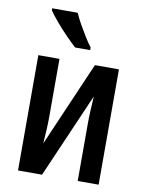

<svg xmlns="http://www.w3.org/2000/svg" viewBox="-86 -827 672 888"><g transform="rotate(10 250.0 -383.0)"><path d="M160.2 -541.5V-277.3Q160.2 -244.1 158.7 -213.4Q157.2 -182.6 154.3 -143.6L326.7 -541.5H439.5V0H341.3V-261.2Q341.3 -294.9 342.8 -328.9Q344.2 -362.8 346.7 -397.9L173.8 0H61V-541.5ZM206.1 -766.1Q215.8 -743.7 231.4 -715.8Q247.1 -688 263.4 -661.6Q279.8 -635.3 293 -618.2V-606H222.2Q203.6 -622.6 176.5 -650.4Q149.4 -678.2 124.5 -707.5Q99.6 -736.8 86.4 -756.8V-766.1Z"/></g></svg>

Font: Open Sans Condensed SemiBold
Style: Regular
Weight: 600
Width: 3
Designer: Monotype Design Team
Foundry: Monotype Imaging Inc.
Version: Version 3.000; ttfautohint (v1.8.4)